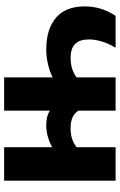

<svg xmlns="http://www.w3.org/2000/svg" viewBox="155 -735 580 930"><g transform="rotate(90 445.0 -270.0)"><path d="M355 -235Q330 -222 293 -213Q256 -204 220 -204Q121 -204 66 -251Q11 -298 11 -390Q11 -472 57 -540H211Q171 -472 171 -410Q171 -322 259 -322Q317 -322 355 -351V-540H516V-360Q539 -322 600 -322Q630 -322 652 -329Q674 -336 693 -351V-540H855V0H693V-233Q671 -220 643 -212Q615 -204 586 -204Q541 -204 516 -222V0H355Z"/></g></svg>

Font: Kanit SemiBold
Style: Regular
Weight: 600
Designer: Katatrad Team
Foundry: CadsonDemak
Version: Version 1.030